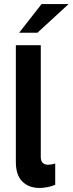

<svg xmlns="http://www.w3.org/2000/svg" viewBox="-20 -921 360 951"><path d="M58.5 -118.5V-697H182V-143Q182 -123.5 191.8 -114.2Q201.5 -105 218 -105Q234 -105 253.5 -111V-5.5Q234 2.5 213.5 6.2Q193 10 176 10Q122.5 10 90.5 -22Q58.5 -54 58.5 -118.5ZM186 -901H320L165.5 -759H75Z"/></svg>

Font: HK Grotesk
Style: Bold
Weight: 700
Designer: Alfredo Marco Pradil
Foundry: Hanken Design Co.
Version: Version 3.001